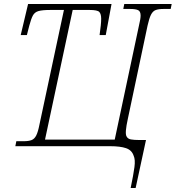

<svg xmlns="http://www.w3.org/2000/svg" viewBox="-20 -734 882 964"><path d="M636 210Q650 143 655 105Q660 67 651 48Q642 20 613 10Q584 0 532 0H57L62 -25H99Q123 -25 138 -30.5Q153 -36 162 -54Q171 -72 178 -108L301 -684H233Q193 -684 173.5 -678.5Q154 -673 145 -656Q136 -639 127 -605L115 -558H84L121 -714H540L511 -558H480Q484 -587 486 -606Q488 -625 488 -640Q488 -664 478.5 -674Q469 -684 430 -684H345L206 -33H556L678 -607Q686 -640 686 -656Q686 -677 673.5 -683Q661 -689 634 -689H599L604 -714H842L837 -689H801Q776 -689 761.5 -683.5Q747 -678 738 -660Q729 -642 721 -606L622 -138Q606 -66 615 -50Q621 -37 637 -34Q653 -31 680 -31H713L661 210Z"/></svg>

Font: Noto Serif ExtraLight
Style: Italic
Weight: 200
Italic angle: -12°
Designer: Monotype Design Team
Foundry: Monotype Imaging Inc.
Version: Version 2.014; ttfautohint (v1.8.4.7-5d5b)